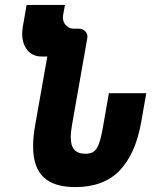

<svg xmlns="http://www.w3.org/2000/svg" viewBox="-20 -745 640 783"><path d="M576.5 -365H424L400 -227.5Q392 -182 383.5 -159Q375 -136 362.5 -127Q350 -118 328.5 -118Q298 -118 283.2 -134.2Q268.5 -150.5 268.5 -186Q268.5 -206 274 -237.5L336 -589.5Q336.5 -591.5 336.5 -595.5Q336.5 -609 326.5 -618.5Q316.5 -628 301.5 -628H279.5Q262.5 -628 249.5 -641.2Q236.5 -654.5 236.5 -674.5Q236.5 -678 237.5 -684L245 -725H88.5L73 -635.5Q70.5 -619.5 70.5 -607.5Q70.5 -567 91.5 -540.8Q112.5 -514.5 150.5 -514.5H173L124 -238Q115 -188 115 -148.5Q115 -62.5 157.8 -22.2Q200.5 18 287 18Q402.5 18 467.8 -49.5Q533 -117 556 -248Z"/></svg>

Font: JuliaMono ExtraBoldItalic
Style: Regular
Weight: 800
Italic angle: -9°
Monospace: yes
Designer: cormullion
Foundry: corm
Version: Version 0.049; ttfautohint (v1.8.4)